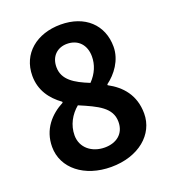

<svg xmlns="http://www.w3.org/2000/svg" viewBox="-139 -856 868 974"><g transform="rotate(-20 295.0 -369.5)"><path d="M295 14C444 14 544 -72 544 -184C544 -285 488 -345 419 -382V-387C467 -422 514 -483 514 -556C514 -674 430 -753 299 -753C170 -753 76 -677 76 -557C76 -479 117 -423 174 -382V-377C105 -341 47 -279 47 -184C47 -68 152 14 295 14ZM341 -423C264 -454 206 -488 206 -557C206 -617 246 -650 296 -650C358 -650 394 -607 394 -547C394 -503 377 -460 341 -423ZM298 -90C229 -90 174 -133 174 -200C174 -256 202 -305 242 -338C338 -297 407 -266 407 -189C407 -125 361 -90 298 -90Z"/></g></svg>

Font: Source Han Sans KR
Style: Bold
Weight: 700
Designer: Ryoko NISHIZUKA 西塚涼子 (kana, bopomofo & ideographs); Paul D. Hunt (Latin, Greek & Cyrillic); Sandoll Communications 산돌커뮤니
Foundry: Adobe
Version: Version 2.004;hotconv 1.0.118;makeotfexe 2.5.65603